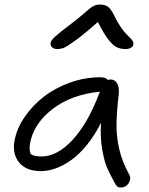

<svg xmlns="http://www.w3.org/2000/svg" viewBox="-20 -781 652 838"><path d="M230 -566.9Q214.4 -566.9 206.5 -575.2Q198.7 -583.5 201.2 -595.2Q203.6 -605.5 220 -620.8Q236.3 -636.2 296.9 -682.1Q318.8 -698.7 340.6 -717.3Q362.3 -735.8 371.1 -743.4Q379.9 -751 391.4 -756.1Q402.8 -761.2 417 -761.2Q439 -761.2 452.4 -750.7Q465.8 -740.2 480 -710Q492.2 -685.1 505.9 -664.8Q519.5 -644.5 529.5 -634.3Q539.6 -624 548.1 -615.5Q556.6 -606.9 560.1 -600.3Q563.5 -593.8 562 -585.9Q560.5 -577.6 551 -572.3Q541.5 -566.9 528.8 -566.9Q505.4 -566.9 488.8 -575.2Q472.2 -583.5 452.4 -609.1Q432.6 -634.8 407.2 -685.1Q346.7 -631.3 308.3 -603.8Q270 -576.2 257.1 -571.5Q244.1 -566.9 230 -566.9ZM158.2 -34.2Q93.3 -34.2 62.7 -72.8Q32.2 -111.3 43.9 -169.9Q54.2 -222.2 88.4 -271.7Q122.6 -321.3 171.9 -359.4Q221.2 -397.5 286.1 -420.7Q351.1 -443.8 418 -443.8Q440.9 -443.8 451.2 -432.1Q457 -434.1 462.9 -434.1Q482.4 -434.1 491.9 -416Q501.5 -397.9 498 -368.2Q488.8 -287.6 488.5 -234.6Q488.3 -181.6 501 -127.9Q513.7 -74.2 543 -21Q554.2 -2.4 542.2 17.3Q530.3 37.1 507.8 37.1Q496.6 37.1 491.2 32.5Q485.8 27.8 480 16.1Q458 -23.9 446.3 -51.5Q434.6 -79.1 425.8 -130.6Q417 -182.1 420.9 -245.1Q393.1 -189.9 359.1 -148.2Q325.2 -106.4 290.8 -82.3Q256.3 -58.1 223.1 -46.1Q189.9 -34.2 158.2 -34.2ZM111.8 -159.2Q106 -129.9 113.8 -108.9Q127.4 -98.1 161.1 -98.1Q230 -98.1 297.6 -171.4Q365.2 -244.6 416 -380.9Q289.6 -367.7 209 -304.9Q128.4 -242.2 111.8 -159.2Z"/></svg>

Font: Shantell Sans Irregular
Style: Italic
Weight: 300
Italic angle: -11.31°
Designer: Stephen Nixon, Anya Danilova, Shantell Martin
Foundry: Arrow Type
Version: Version 1.006;[9816181b4]